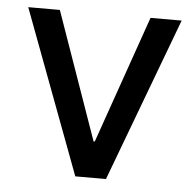

<svg xmlns="http://www.w3.org/2000/svg" viewBox="-44 -573 629 618"><g transform="rotate(5 271.0 -264.5)"><path d="M518.6 -529.3 320.3 0H221.2L22.9 -529.3H125L270 -117.2H273.9L418 -529.3Z"/></g></svg>

Font: Inter Cardless Tabular
Style: Regular
Weight: 400
Designer: Rasmus Andersson
Foundry: rsms
Version: Version 4.000;git-4fc901f